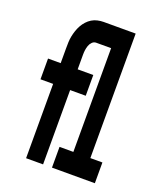

<svg xmlns="http://www.w3.org/2000/svg" viewBox="-136 -824 772 913"><g transform="rotate(20 250.0 -367.5)"><path d="M105 0V-376H41V-481H105V-555Q105 -570 105.5 -586Q106 -602 109 -617Q112 -632 117 -647Q122 -662 129.5 -675.5Q137 -689 147.5 -700.5Q158 -712 171 -720Q184 -728 199.5 -731.5Q215 -735 230 -735H328V-630H230Q219 -630 210.5 -621.5Q202 -613 198 -601.5Q194 -590 192.5 -578.5Q191 -567 191 -555V-481H270V-376H191V0ZM236 0V-105H306V-630H244V-735H392V-105H453V0Z"/></g></svg>

Font: Iosevka Extrabold
Style: Regular
Weight: 800
Monospace: yes
Designer: Belleve Invis
Foundry: Belleve Invis
Version: Version 32.5.0; ttfautohint (v1.8.4)